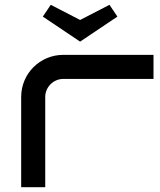

<svg xmlns="http://www.w3.org/2000/svg" viewBox="-20 -778 667 798"><path d="M618 -550H243C146 -550 68 -472 68 -375V0H168V-375C168 -416 202 -450 243 -450H618ZM158 -709 313 -605 468 -709 435 -758 313 -695 191 -758Z"/></svg>

Font: Bruno Ace
Style: Regular
Weight: 400
Designer: Astigmatic (AOETI)
Foundry: Astigmatic (AOETI)
Version: Version 1.000